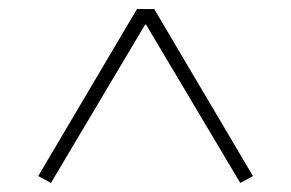

<svg xmlns="http://www.w3.org/2000/svg" viewBox="-20 -718 640 422"><path d="M536 -331 319 -698H281L64 -331L92 -316L299 -664H301L508 -316Z"/></svg>

Font: IBM Plex Thai Looped ExtraLight
Style: Regular
Weight: 200
Designer: Mike Abbink, Paul van der Laan, Pieter van Rosmalen, Ben Mitchell, Mark Frömberg
Foundry: Bold Monday
Version: Version 1.0